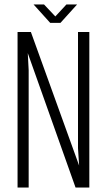

<svg xmlns="http://www.w3.org/2000/svg" viewBox="-20 -844 481 864"><path d="M252 -741 327 -824H279L229 -770L178 -824H131L206 -741ZM59 -700V0H109V-528L105 -605L320 0H382V-700H331V-177L336 -99L119 -700Z"/></svg>

Font: Modon Arabic
Style: Regular
Weight: 400
Designer: Ahmedzaza
Foundry: Ahmedzaza
Version: Version 2.010